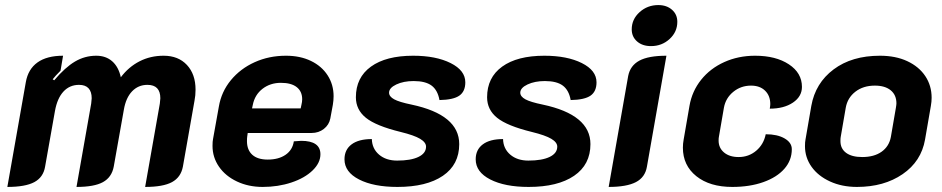

<svg xmlns="http://www.w3.org/2000/svg" viewBox="-20 -729 3719 758"><path d="M82 -405Q91 -456 128 -482.5Q165 -509 229 -509L219 -450Q198 -429 188 -416L194 -412Q237 -463 276 -486Q315 -509 360 -509Q398 -509 423 -487Q448 -465 457 -424Q488 -465 531 -487Q574 -509 626 -509Q684 -509 718 -472.5Q752 -436 752 -375Q752 -352 748 -332L702 -71Q694 -29 659 -10Q624 9 553 9L611 -320Q613 -336 613 -341Q613 -394 562 -394Q526 -394 501.5 -368.5Q477 -343 469 -296L429 -71Q421 -29 386.5 -10Q352 9 282 9L340 -320Q342 -336 342 -341Q342 -367 329.5 -380.5Q317 -394 292 -394Q255 -394 230.5 -367.5Q206 -341 197 -291L158 -71Q151 -29 115.5 -10Q80 9 9 9Z M819 -153Q819 -171 821 -180L844 -308Q854 -367 891.5 -412.5Q929 -458 985.5 -483.5Q1042 -509 1109 -509Q1165 -509 1207.5 -488.5Q1250 -468 1273.5 -431.5Q1297 -395 1297 -349Q1297 -333 1294 -315L1284 -261Q1279 -236 1258.5 -220Q1238 -204 1210 -204H958L956 -190Q955 -184 955 -172Q955 -137 976 -118Q997 -99 1037 -99Q1080 -99 1107.5 -118Q1135 -137 1140 -171Q1162 -173 1169 -173Q1245 -173 1245 -120Q1245 -86 1214 -56Q1183 -26 1130.5 -8.5Q1078 9 1017 9Q961 9 915.5 -12.5Q870 -34 844.5 -71Q819 -108 819 -153ZM1167 -301 1170 -315Q1173 -327 1173 -337Q1173 -368 1151.5 -385Q1130 -402 1089 -402Q1047 -402 1016.5 -378.5Q986 -355 978 -315L975 -301Z M1340 -100Q1340 -138 1368 -159Q1396 -180 1448 -180Q1449 -142 1476.5 -118.5Q1504 -95 1548 -95Q1602 -95 1632 -109.5Q1662 -124 1662 -150Q1662 -167 1638.5 -181Q1615 -195 1562 -208Q1464 -232 1424.5 -264Q1385 -296 1385 -345Q1385 -423 1444.5 -466Q1504 -509 1611 -509Q1701 -509 1759 -480Q1817 -451 1817 -404Q1817 -368 1793.5 -351.5Q1770 -335 1715 -334Q1708 -373 1684 -391Q1660 -409 1613 -409Q1573 -409 1544.5 -395.5Q1516 -382 1516 -363Q1516 -348 1536 -337Q1556 -326 1605 -316Q1793 -276 1793 -160Q1793 -79 1728.5 -35Q1664 9 1549 9Q1455 9 1397.5 -20.5Q1340 -50 1340 -100Z M1858 -100Q1858 -138 1886 -159Q1914 -180 1966 -180Q1967 -142 1994.5 -118.5Q2022 -95 2066 -95Q2120 -95 2150 -109.5Q2180 -124 2180 -150Q2180 -167 2156.5 -181Q2133 -195 2080 -208Q1982 -232 1942.5 -264Q1903 -296 1903 -345Q1903 -423 1962.5 -466Q2022 -509 2129 -509Q2219 -509 2277 -480Q2335 -451 2335 -404Q2335 -368 2311.5 -351.5Q2288 -335 2233 -334Q2226 -373 2202 -391Q2178 -409 2131 -409Q2091 -409 2062.5 -395.5Q2034 -382 2034 -363Q2034 -348 2054 -337Q2074 -326 2123 -316Q2311 -276 2311 -160Q2311 -79 2246.5 -35Q2182 9 2067 9Q1973 9 1915.5 -20.5Q1858 -50 1858 -100Z M2474 -613Q2474 -653 2505 -681Q2536 -709 2579 -709Q2612 -709 2633 -690.5Q2654 -672 2654 -643Q2654 -603 2623.5 -575Q2593 -547 2550 -547Q2516 -547 2495 -565.5Q2474 -584 2474 -613ZM2460 -429Q2468 -470 2504 -489.5Q2540 -509 2611 -509L2534 -71Q2527 -29 2490.5 -10Q2454 9 2383 9Z M2676 -146Q2676 -162 2679 -178L2702 -311Q2712 -369 2748 -414Q2784 -459 2839.5 -484Q2895 -509 2961 -509Q3043 -509 3094.5 -475Q3146 -441 3146 -386Q3146 -348 3110.5 -324Q3075 -300 3019 -300Q3021 -312 3021 -318Q3021 -351 3000.5 -371Q2980 -391 2945 -391Q2905 -391 2875 -366.5Q2845 -342 2838 -304L2818 -188Q2817 -183 2817 -174Q2817 -145 2838.5 -127Q2860 -109 2896 -109Q2936 -109 2965.5 -134Q2995 -159 3003 -199Q3049 -199 3077.5 -182.5Q3106 -166 3106 -140Q3106 -96 3076.5 -62.5Q3047 -29 2993.5 -10Q2940 9 2871 9Q2782 9 2729 -33.5Q2676 -76 2676 -146Z M3158 -152Q3158 -169 3160 -178L3183 -311Q3199 -401 3271 -455Q3343 -509 3454 -509Q3516 -509 3562 -487.5Q3608 -466 3633 -428.5Q3658 -391 3658 -343Q3658 -328 3655 -311L3632 -178Q3617 -92 3543.5 -41.5Q3470 9 3363 9Q3304 9 3257 -12.5Q3210 -34 3184 -70.5Q3158 -107 3158 -152ZM3497 -188 3517 -304Q3519 -316 3519 -321Q3519 -354 3496.5 -372.5Q3474 -391 3434 -391Q3388 -391 3357 -367Q3326 -343 3319 -304L3299 -188Q3298 -183 3298 -172Q3298 -142 3320.5 -125.5Q3343 -109 3384 -109Q3431 -109 3460.5 -130Q3490 -151 3497 -188Z"/></svg>

Font: K2D ExtraBold
Style: Italic
Weight: 800
Italic angle: -10°
Designer: Katatrad Aksorn Co.,Ltd.
Foundry: Cadson Demak Co.,Ltd.
Version: Version 1.000; ttfautohint (v1.6)